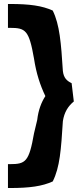

<svg xmlns="http://www.w3.org/2000/svg" viewBox="-20 -770 414 965"><path d="M296 -413C287 -554 280 -646 245 -717C192 -741 130 -750 30 -750H20V-630H30C109 -630 126 -618 151 -475C162 -402 182 -341 208 -287C188 -256 173 -218 167 -167L151 -100C126 43 109 55 30 55H20V175H30C130 175 192 166 245 142C281 71 287 -19 296 -161C303 -207 323 -237 351 -260L340 -352C315 -364 300 -379 296 -413Z"/></svg>

Font: Bluebird
Style: SfBdNrw
Weight: 700
Designer: Jasper
Foundry: Cannot Into Space Fonts
Version: Version 0.98